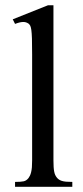

<svg xmlns="http://www.w3.org/2000/svg" viewBox="-20 -715 318 735"><path d="M37.6 0V-18.6Q60.1 -18.6 70.8 -21Q81.5 -23.4 89.4 -33.7Q92.3 -37.6 94.7 -42.7Q97.2 -47.9 99.1 -55.7Q101.1 -63.5 102.1 -74.5Q103 -85.4 103 -101.1V-506.8Q103 -544.9 102.3 -566.9Q101.6 -588.9 99.9 -600.6Q98.1 -612.3 95.7 -616.7Q93.3 -621.1 89.4 -624.5Q85 -627.4 80.1 -629.2Q75.2 -630.9 69.3 -630.9Q63.5 -630.9 55.7 -629.2Q47.9 -627.4 37.6 -623.5L28.8 -641.1L163.6 -694.8H184.6V-101.1Q184.6 -86.4 185.3 -75.9Q186 -65.4 187.5 -57.9Q189 -50.3 191.4 -45.2Q193.8 -40 197.3 -35.6Q200.7 -31.2 205.1 -28.1Q209.5 -24.9 216.1 -22.7Q222.7 -20.5 232.7 -19.5Q242.7 -18.6 256.8 -18.6V0Z"/></svg>

Font: Doulos SIL Am
Style: Regular
Weight: 400
Designer: Walt Agee, Victor Gaultney, Peter Martin, Debbi Hosken, Becca Hirsbrunner
Foundry: SIL International
Version: Version 5.000